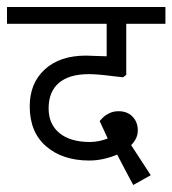

<svg xmlns="http://www.w3.org/2000/svg" viewBox="-44 -476 493 549"><path d="M95 -166Q95 -121 126 -95.5Q157 -70 213 -70Q238 -70 264 -80L241 -130Q243 -132 249.5 -139Q256 -146 268 -152Q280 -158 295 -158Q320 -158 335 -142.5Q350 -127 350 -103Q350 -80 331 -61L387 25L337 53Q332 44 318.5 18.5Q305 -7 291 -34Q251 -17 211 -17Q135 -17 88 -57.5Q41 -98 41 -172Q41 -238 84 -277.5Q127 -317 202 -317L261 -315V-408H-24V-456H429V-408H317V-262L308 -255L281 -258Q235 -264 210 -264Q154 -264 124.5 -239Q95 -214 95 -166Z"/></svg>

Font: Cambay Devanagari
Style: Regular
Weight: 400
Designer: Pooja Saxena
Foundry: Pooja Saxena
Version: Version 1.180;PS 001.180;hotconv 1.0.70;makeotf.lib2.5.58329